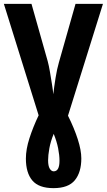

<svg xmlns="http://www.w3.org/2000/svg" viewBox="-20 -734 553 994"><path d="M257 240Q181 240 147.5 200.5Q114 161 114 87Q114 39 132.5 -18.5Q151 -76 180 -137L0 -714H143L227 -417Q233 -395 238.5 -362.5Q244 -330 249 -298.5Q254 -267 256 -246Q260 -283 267.5 -330Q275 -377 285 -411L371 -714H513L332 -135Q364 -71 382.5 -13.5Q401 44 401 86Q401 158 367.5 199Q334 240 257 240ZM258 153Q288 153 288 98Q288 70 281 34Q274 -2 258 -41Q242 -2 235.5 34Q229 70 229 96Q229 125 237.5 139Q246 153 258 153Z"/></svg>

Font: Noto Sans ExtraCondensed
Style: Bold
Weight: 700
Width: 2
Designer: Monotype Design Team
Foundry: Monotype Imaging Inc.
Version: Version 2.013; ttfautohint (v1.8.4.7-5d5b)